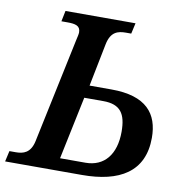

<svg xmlns="http://www.w3.org/2000/svg" viewBox="-96 -789 819 864"><g transform="rotate(10 313.5 -357.0)"><path d="M-16 0H335C506 0 616 -63 616 -219C616 -329 559 -402 399 -402H299L338 -598C350 -657 383 -665 419 -665H443L454 -714H134L124 -665H152C187 -665 211 -660 211 -630C211 -622 208 -609 204 -592L103 -113C91 -58 58 -49 24 -49H-5ZM225 -57 285 -344H372C451 -344 477 -304 477 -222C477 -119 427 -57 341 -57Z"/></g></svg>

Font: Noto Serif Semi
Style: Italic
Weight: 600
Italic angle: -12°
Designer: Monotype Design Team
Foundry: Monotype Imaging Inc.
Version: Version 1.901